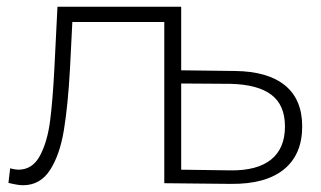

<svg xmlns="http://www.w3.org/2000/svg" viewBox="-20 -542 951 568"><path d="M516 -522V0H466V-477H194L187 -338Q181 -230 169 -157Q157 -84 128 -39Q99 6 48 6Q33 6 5 -1L10 -44Q26 -40 34 -40Q76 -40 98 -81Q120 -122 128 -183Q136 -244 141 -342L150 -522ZM874 -168Q874 -85 820 -41Q766 3 663 2L466 0V-522H516V-334L675 -332Q772 -331 823 -289.5Q874 -248 874 -168ZM823 -168Q823 -231 783 -261.5Q743 -292 662 -294L516 -295V-40L662 -38Q741 -37 782 -70Q823 -103 823 -168Z"/></svg>

Font: Montserrat Atlas Light
Style: Regular
Weight: 300
Designer: Julieta Ulanovsky
Foundry: Julieta Ulanovsky
Version: Version 7.200